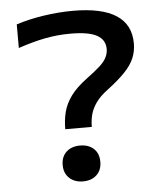

<svg xmlns="http://www.w3.org/2000/svg" viewBox="-53 -786 706 843"><g transform="rotate(-5 300.0 -365.0)"><path d="M221 -225Q221 -266 230 -301Q239 -336 263 -369.5Q287 -403 334 -438Q372 -466 393.5 -485.5Q415 -505 424 -523Q433 -541 433 -560Q433 -601 396.5 -621Q360 -641 280 -641Q223 -641 168.5 -630.5Q114 -620 49 -598V-702Q104 -720 170.5 -730Q237 -740 300 -740Q427 -740 490.5 -698.5Q554 -657 554 -574Q554 -540 541.5 -510Q529 -480 500 -449.5Q471 -419 422 -382Q387 -356 369 -330Q351 -304 344.5 -278.5Q338 -253 338 -225ZM279 10Q242 10 219 -11.5Q196 -33 196 -69Q196 -106 219 -127Q242 -148 279 -148Q317 -148 339.5 -127Q362 -106 362 -69Q362 -33 339.5 -11.5Q317 10 279 10Z"/></g></svg>

Font: M PLUS Code Latin Expanded Medium
Style: Regular
Weight: 500
Width: 7
Designer: Coji Morishita
Foundry: UNDERFOREST DESIGN
Version: Version 1.002; ttfautohint (v1.8.3)